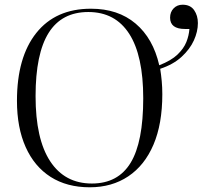

<svg xmlns="http://www.w3.org/2000/svg" viewBox="-20 -781 860 815"><path d="M361 14Q264 14 195 -30Q126 -74 89 -156.5Q52 -239 52 -353Q52 -538 134 -641Q216 -744 366 -744Q481 -744 555.5 -681Q630 -618 656 -504Q707 -524 733.5 -549.5Q760 -575 771 -602.5Q782 -630 784 -658H765Q702 -658 702 -706Q702 -730 717 -745.5Q732 -761 755 -761Q788 -761 804 -738Q820 -715 820 -683Q820 -647 803 -609.5Q786 -572 750.5 -539.5Q715 -507 660 -489Q664 -464 666.5 -437Q669 -410 669 -381Q669 -255 631.5 -167Q594 -79 524.5 -32.5Q455 14 361 14ZM370 -2Q481 -2 534.5 -90Q588 -178 588 -364Q588 -545 528.5 -637.5Q469 -730 355 -730Q242 -730 186.5 -641.5Q131 -553 131 -373Q131 -191 193 -96.5Q255 -2 370 -2Z"/></svg>

Font: Literata 72pt Light
Style: Regular
Weight: 300
Designer: Latin by Veronika Burian and Jose Scaglione. Greek by Irene Vlachou. Cyrillic by Vera Evstafieva.
Foundry: TypeTogether
Version: Version 3.002